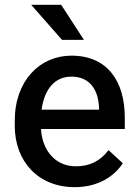

<svg xmlns="http://www.w3.org/2000/svg" viewBox="-20 -770 573 800"><path d="M291 9.8C393.6 9.8 458.5 -39.1 491.7 -89.8L432.1 -144.5C399.4 -101.1 356.4 -77.1 296.9 -77.1C227.5 -77.1 180.7 -118.7 160.6 -179.2C155.3 -195.8 151.9 -213.4 150.9 -232.4H500V-279.3C500 -430.7 428.2 -538.1 277.8 -538.1C147 -538.1 41.5 -435.1 41.5 -266.6V-245.1C41.5 -99.6 137.7 9.8 291 9.8ZM159.2 -343.8C176.8 -412.1 217.8 -450.7 277.8 -450.7C359.4 -450.7 390.1 -388.7 392.6 -321.3V-313H153.3C154.8 -323.7 156.7 -334 159.2 -343.8ZM234.9 -750H109.9L238.3 -604H329.6Z"/></svg>

Font: Bert Sans Medium
Style: Regular
Weight: 500
Designer: Christian Robertson (Google), Cristiano Sobral
Foundry: Google, Cristiano Sobral
Version: Version 3.101